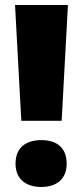

<svg xmlns="http://www.w3.org/2000/svg" viewBox="-20 -734 330 766"><path d="M226 -252 251 -714H40L65 -252ZM42 -81C42 -15 89 12 145 12C200 12 246 -15 246 -81C246 -150 200 -175 145 -175C89 -175 42 -150 42 -81Z"/></svg>

Font: Noto Sans Lao Looped UI Black
Style: Regular
Weight: 900
Designer: Mark Frömberg, Ben Mitchell
Foundry: The Fontpad Ltd
Version: Version 1.001